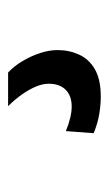

<svg xmlns="http://www.w3.org/2000/svg" viewBox="80 -122 263 462"><g transform="rotate(-90 211.0 108.5)"><path d="M126 136Q143 143 158 146.5Q173 150 185 150Q211 150 225.5 135.5Q240 121 240 95Q240 80 233 63.5Q226 47 214 30Q202 13 186 -3H267Q283 12 295 32.5Q307 53 314 74.5Q321 96 321 116Q321 144 310 168Q299 192 274.5 206Q250 220 209 220Q190 220 168 216.5Q146 213 121 203Z"/></g></svg>

Font: Georama ExtraCondensed Thin Medium
Style: Regular
Weight: 500
Version: Version 1.001